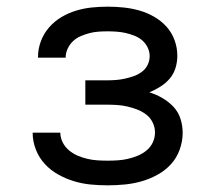

<svg xmlns="http://www.w3.org/2000/svg" viewBox="-20 -548 640 576"><path d="M303 8Q277 8 251.5 5.5Q226 3 201.5 -4.5Q177 -12 154.5 -24.5Q132 -37 114.5 -56Q97 -75 87.5 -99.5Q78 -124 78 -149V-150H161Q161 -135 168 -121Q175 -107 187 -97Q199 -87 213 -81Q227 -75 242 -71.5Q257 -68 272 -67Q287 -66 303 -66Q318 -66 333.5 -67Q349 -68 364 -71.5Q379 -75 393.5 -81Q408 -87 420 -97Q432 -107 438.5 -121Q445 -135 445 -151Q445 -166 438 -180.5Q431 -195 418.5 -204.5Q406 -214 391.5 -219.5Q377 -225 362 -228.5Q347 -232 331.5 -233Q316 -234 300 -234H236V-307H300Q314 -307 327.5 -308Q341 -309 354.5 -312Q368 -315 381 -319.5Q394 -324 405.5 -332.5Q417 -341 423 -353.5Q429 -366 429 -380Q429 -393 423 -405.5Q417 -418 406.5 -427Q396 -436 383 -441Q370 -446 357 -449Q344 -452 330 -453Q316 -454 303 -454Q289 -454 275 -453Q261 -452 248 -448.5Q235 -445 222 -439.5Q209 -434 199 -424.5Q189 -415 183 -402Q177 -389 177 -376V-375H94V-377Q94 -401 102.5 -424Q111 -447 127 -465.5Q143 -484 164 -496.5Q185 -509 208 -516Q231 -523 255 -525.5Q279 -528 303 -528Q327 -528 351 -525.5Q375 -523 398 -516.5Q421 -510 442 -498Q463 -486 479 -468.5Q495 -451 503.5 -428Q512 -405 512 -381Q512 -362 506.5 -344Q501 -326 489 -312Q477 -298 461 -288Q445 -278 428 -271Q448 -265 467 -254Q486 -243 500.5 -227.5Q515 -212 521.5 -191.5Q528 -171 528 -150Q528 -124 519 -99Q510 -74 492.5 -55Q475 -36 452 -23.5Q429 -11 404.5 -4Q380 3 354 5.5Q328 8 303 8Z"/></svg>

Font: Nova Nerd Font
Style: Regular
Weight: 400
Designer: Belleve Invis
Foundry: Belleve Invis
Version: Version 24.1.4; ttfautohint (v1.8.4);Nerd Fonts 3.1.1